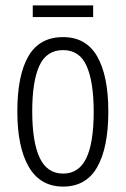

<svg xmlns="http://www.w3.org/2000/svg" viewBox="-20 -679 464 709"><path d="M380 -267Q380 -134 339 -62Q298 10 213 10Q129 10 86.5 -62.5Q44 -135 44 -268Q44 -401 85 -471.5Q126 -542 213 -542Q298 -542 339 -470.5Q380 -399 380 -267ZM99 -268Q99 -155 126.5 -96.5Q154 -38 213 -38Q271 -38 298.5 -94.5Q326 -151 326 -267Q326 -376 300 -435Q274 -494 213 -494Q152 -494 125.5 -436.5Q99 -379 99 -268ZM324 -659V-616H101V-659Z"/></svg>

Font: Noto Sans Sinhala ExtraCondensed Light
Style: Regular
Weight: 300
Width: 2
Designer: Jelle Bosma - Monotype Design Team
Foundry: Monotype Imaging Inc.
Version: Version 2.006; ttfautohint (v1.8.4.7-5d5b)